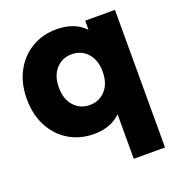

<svg xmlns="http://www.w3.org/2000/svg" viewBox="-146 -733 1001 1071"><g transform="rotate(-20 355.0 -197.5)"><path d="M651.1 215.6H465.6V-48.9Q406.7 10 305.6 10Q224.4 10 159.4 -28.3Q94.4 -66.7 56.7 -137.2Q18.9 -207.8 18.9 -301.1Q18.9 -394.4 56.7 -464.4Q94.4 -534.4 159.4 -572.8Q224.4 -611.1 305.6 -611.1Q414.4 -611.1 474.4 -546.7V-601.1H651.1ZM468.9 -301.1Q468.9 -370 432.2 -410.6Q395.6 -451.1 338.9 -451.1Q282.2 -451.1 245.6 -410.6Q208.9 -370 208.9 -301.1Q208.9 -231.1 245.6 -190.6Q282.2 -150 338.9 -150Q395.6 -150 432.2 -190.6Q468.9 -231.1 468.9 -301.1Z"/></g></svg>

Font: Paperlogy 9 Black
Style: Regular
Weight: 900
Designer: redesigned by Lee Juim, glyphs from Gmarket Sans & Montserrat
Foundry: PT&
Version: Version 1.001